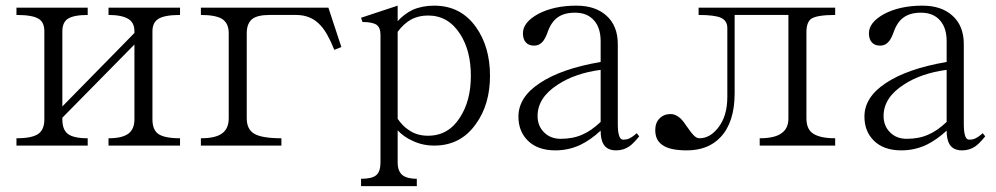

<svg xmlns="http://www.w3.org/2000/svg" viewBox="-20 -504 3456 666"><path d="M37.1 1H284.2V-24.4Q234.4 -24.4 214.8 -40Q196.3 -54.7 196.3 -89.8V-95.7L446.3 -349.6V-89.8Q446.3 -55.7 424.8 -40Q403.3 -24.4 356.4 -24.4V1H604.5V-24.4Q549.8 -24.4 528.3 -40Q508.8 -54.7 508.8 -89.8V-395.5Q508.8 -425.8 529.3 -438.5Q550.8 -452.1 604.5 -452.1V-477.5H356.4V-452.1Q402.3 -452.1 424.8 -438.5Q446.3 -425.8 446.3 -395.5V-389.6L196.3 -134.8V-395.5Q196.3 -425.8 214.8 -438.5Q235.4 -452.1 284.2 -452.1V-477.5H37.1V-452.1Q93.8 -452.1 114.3 -438.5Q133.8 -426.8 133.8 -395.5V-89.8Q133.8 -54.7 113.3 -40Q91.8 -24.4 37.1 -24.4Z M676.8 1H956.1V-24.4Q886.7 -24.4 860.4 -41Q835.9 -56.6 835.9 -93.8V-388.7Q835.9 -422.9 855.5 -438.5Q874 -452.1 915 -452.1H1007.8Q1059.6 -452.1 1092.8 -415Q1116.2 -389.6 1139.6 -331.1L1164.1 -340.8L1119.1 -477.5H676.8V-452.1Q727.5 -452.1 750 -438.5Q773.4 -423.8 773.4 -388.7V-93.8Q773.4 -57.6 750 -41Q727.5 -24.4 676.8 -24.4Z M1359.4 -91.8V-393.6Q1380.9 -422.9 1408.2 -437.5Q1433.6 -450.2 1464.8 -450.2Q1535.2 -450.2 1576.2 -385.7Q1613.3 -328.1 1613.3 -241.2Q1613.3 -155.3 1576.2 -97.7Q1536.1 -33.2 1464.8 -33.2Q1425.8 -33.2 1398.4 -52.7Q1377.9 -65.4 1359.4 -91.8ZM1232.4 141.6H1425.8V116.2Q1392.6 116.2 1376 103.5Q1359.4 89.8 1359.4 59.6V-51.8Q1381.8 -28.3 1411.1 -15.6Q1445.3 1 1486.3 1Q1578.1 1 1630.9 -74.2Q1679.7 -141.6 1679.7 -241.2Q1679.7 -341.8 1630.9 -410.2Q1578.1 -484.4 1486.3 -484.4Q1444.3 -484.4 1411.1 -469.7Q1382.8 -456.1 1359.4 -430.7V-484.4L1232.4 -442.4L1237.3 -427.7Q1271.5 -427.7 1286.1 -418Q1299.8 -408.2 1299.8 -383.8V59.6Q1299.8 90.8 1285.2 103.5Q1270.5 116.2 1232.4 116.2Z M2197.3 -31.2 2188.5 -42Q2174.8 -29.3 2162.1 -23.4Q2153.3 -19.5 2142.6 -19.5Q2130.9 -19.5 2127 -35.2Q2123 -48.8 2123 -73.2V-350.6Q2123 -415 2083 -450.2Q2044.9 -484.4 1979.5 -484.4Q1902.3 -484.4 1847.7 -456.1Q1793.9 -426.8 1793.9 -388.7Q1793.9 -368.2 1803.7 -357.4Q1813.5 -345.7 1833 -345.7Q1850.6 -345.7 1862.3 -359.4Q1870.1 -368.2 1877.9 -387.7Q1890.6 -426.8 1914.1 -443.4Q1936.5 -460 1974.6 -460Q2017.6 -460 2041 -432.6Q2063.5 -407.2 2063.5 -360.4V-289.1Q1926.8 -265.6 1852.5 -215.8Q1778.3 -167 1778.3 -99.6Q1778.3 -48.8 1810.5 -16.6Q1844.7 17.6 1906.2 17.6Q1953.1 17.6 1994.1 -2Q2028.3 -18.6 2063.5 -50.8Q2063.5 -20.5 2073.2 -3.9Q2085.9 17.6 2117.2 17.6Q2143.6 17.6 2164.1 2.9Q2178.7 -7.8 2197.3 -31.2ZM2063.5 -261.7V-81.1Q2030.3 -49.8 2000 -37.1Q1967.8 -22.5 1924.8 -22.5Q1889.6 -22.5 1867.2 -44.9Q1844.7 -67.4 1844.7 -101.6Q1844.7 -165 1914.1 -210Q1974.6 -250 2063.5 -261.7Z M2502.9 -406.2V-168Q2502.9 -100.6 2470.7 -60.5Q2442.4 -24.4 2406.2 -24.4Q2395.5 -24.4 2384.8 -36.1Q2377.9 -43 2365.2 -61.5Q2349.6 -85 2339.8 -93.8Q2323.2 -108.4 2306.6 -108.4Q2282.2 -108.4 2267.6 -92.8Q2252.9 -78.1 2252.9 -52.7Q2252.9 -18.6 2276.4 -2Q2301.8 17.6 2362.3 17.6Q2436.5 17.6 2479.5 -28.3Q2528.3 -80.1 2528.3 -180.7V-452.1H2714.8V-92.8Q2714.8 -59.6 2692.4 -43Q2668.9 -24.4 2615.2 -24.4V1H2877V-24.4Q2818.4 -24.4 2794.9 -44.9Q2777.3 -60.5 2777.3 -93.8V-392.6Q2777.3 -427.7 2794.9 -439.5Q2815.4 -452.1 2877 -452.1V-477.5H2403.3V-452.1Q2459 -452.1 2480.5 -442.4Q2502.9 -432.6 2502.9 -406.2Z M3397.5 -31.2 3388.7 -42Q3375 -29.3 3362.3 -23.4Q3353.5 -19.5 3342.8 -19.5Q3331.1 -19.5 3327.1 -35.2Q3323.2 -48.8 3323.2 -73.2V-350.6Q3323.2 -415 3283.2 -450.2Q3245.1 -484.4 3179.7 -484.4Q3102.5 -484.4 3047.9 -456.1Q2994.1 -426.8 2994.1 -388.7Q2994.1 -368.2 3003.9 -357.4Q3013.7 -345.7 3033.2 -345.7Q3050.8 -345.7 3062.5 -359.4Q3070.3 -368.2 3078.1 -387.7Q3090.8 -426.8 3114.3 -443.4Q3136.7 -460 3174.8 -460Q3217.8 -460 3241.2 -432.6Q3263.7 -407.2 3263.7 -360.4V-289.1Q3127 -265.6 3052.7 -215.8Q2978.5 -167 2978.5 -99.6Q2978.5 -48.8 3010.7 -16.6Q3044.9 17.6 3106.4 17.6Q3153.3 17.6 3194.3 -2Q3228.5 -18.6 3263.7 -50.8Q3263.7 -20.5 3273.4 -3.9Q3286.1 17.6 3317.4 17.6Q3343.8 17.6 3364.3 2.9Q3378.9 -7.8 3397.5 -31.2ZM3263.7 -261.7V-81.1Q3230.5 -49.8 3200.2 -37.1Q3168 -22.5 3125 -22.5Q3089.8 -22.5 3067.4 -44.9Q3044.9 -67.4 3044.9 -101.6Q3044.9 -165 3114.3 -210Q3174.8 -250 3263.7 -261.7Z"/></svg>

Font: Batang
Style: Regular
Weight: 400
Version: Version 2.21